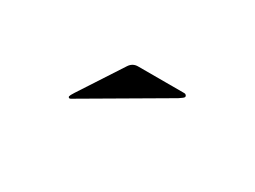

<svg xmlns="http://www.w3.org/2000/svg" viewBox="-27 -1122 654 492"><g transform="rotate(30 300.0 -875.5)"><path d="M415 -936Q427 -944 428 -946Q429 -947 429 -949Q429 -951 427 -953Q425 -955 422 -955H285Q269 -955 260 -941L178 -815Q171 -804 171 -802L170 -800Q170 -799 171 -797.5Q172 -796 174 -796L177 -797Z"/></g></svg>

Font: Shippori Mincho B1 ExtraBold
Style: Regular
Weight: 800
Designer: FONTDASU
Foundry: FONTDASU / Google Inc. / but / Adobe
Version: Version 3.110; ttfautohint (v1.8.3)